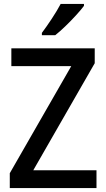

<svg xmlns="http://www.w3.org/2000/svg" viewBox="-20 -961 541 981"><path d="M473 0H30V-76L344 -623H38V-714H464V-638L150 -91H473ZM409 -931Q395 -912 369 -883.5Q343 -855 314 -827Q285 -799 262 -781H194V-793Q218 -825 245 -866Q272 -907 290 -941H409Z"/></svg>

Font: Noto Sans Sinhala UI SemiCondensed Medium
Style: Regular
Weight: 500
Width: 4
Designer: Jelle Bosma - Monotype Design Team
Foundry: Monotype Imaging Inc.
Version: Version 2.006; ttfautohint (v1.8.4.7-5d5b)